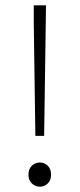

<svg xmlns="http://www.w3.org/2000/svg" viewBox="-20 -690 299 722"><path d="M113 -179 107 -599V-670H153L152 -599L146 -179ZM130 12Q113 12 100 0Q87 -12 87 -33Q87 -55 100 -67Q113 -79 130 -79Q147 -79 159.5 -67Q172 -55 172 -33Q172 -12 159.5 0Q147 12 130 12Z"/></svg>

Font: Giro Light
Style: Regular
Weight: 300
Designer: Paul D. Hunt
Foundry: Adobe Systems Incorporated
Version: Version 1.000;PS 1.0;hotconv 1.0.88;makeotf.lib2.5.647800